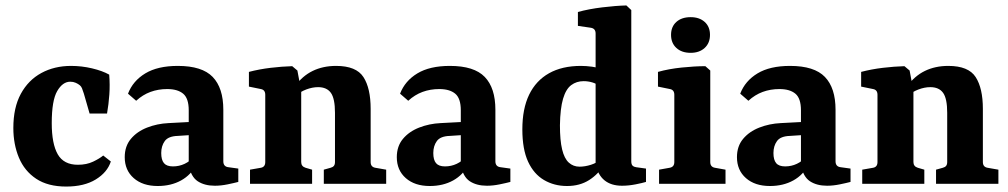

<svg xmlns="http://www.w3.org/2000/svg" viewBox="-20 -675 3701 705"><path d="M29 -205Q29 -280 56.5 -330.5Q84 -381 132 -407Q180 -433 241 -433Q280 -433 318 -424Q356 -415 381 -401Q384 -364 381.5 -328Q379 -292 373 -258H309L288 -331Q284 -344 281 -351Q278 -358 273 -362Q267 -367 258 -371Q249 -375 238 -375Q210 -375 190 -340.5Q170 -306 170 -223Q170 -147 192 -108.5Q214 -70 266 -70Q298 -70 322 -81.5Q346 -93 359 -104L387 -82Q374 -42 331.5 -16Q289 10 223 10Q156 10 113 -18.5Q70 -47 49.5 -96Q29 -145 29 -205Z M559 8Q504 8 471 -21Q438 -50 438 -98Q438 -138 460.5 -165Q483 -192 520 -206.5Q557 -221 599 -223L694 -228V-180L633 -176Q598 -175 585 -157Q572 -139 572 -113Q572 -88 582 -76Q592 -64 615 -64Q638 -64 658 -73.5Q678 -83 691 -99L701 -71Q682 -33 645 -12.5Q608 8 559 8ZM450 -331Q468 -378 513.5 -405.5Q559 -433 633 -433Q722 -433 761 -392.5Q800 -352 800 -272V-83Q800 -63 819 -61L855 -56V-7Q840 -3 815.5 2Q791 7 769 7Q731 7 706 -9.5Q681 -26 673 -69V-270Q673 -314 652.5 -331Q632 -348 594 -348Q561 -348 532.5 -337.5Q504 -327 480 -305Z M1169 0V-52L1194 -59Q1202 -61 1206 -66Q1210 -71 1210 -80V-261Q1210 -313 1195 -334Q1180 -355 1148 -355Q1127 -355 1104.5 -346.5Q1082 -338 1062 -321L1063 -358Q1090 -396 1128 -414.5Q1166 -433 1214 -433Q1288 -433 1314.5 -392Q1341 -351 1341 -275V-80Q1341 -62 1358 -59L1398 -52V0ZM898 0V-52L938 -59Q954 -62 954 -80V-327Q954 -345 938 -348L894 -357V-411Q932 -421 974 -426Q1016 -431 1053 -432L1072 -416L1086 -341V-80Q1086 -64 1102 -59L1126 -52V0Z M1558 8Q1503 8 1470 -21Q1437 -50 1437 -98Q1437 -138 1459.5 -165Q1482 -192 1519 -206.5Q1556 -221 1598 -223L1693 -228V-180L1632 -176Q1597 -175 1584 -157Q1571 -139 1571 -113Q1571 -88 1581 -76Q1591 -64 1614 -64Q1637 -64 1657 -73.5Q1677 -83 1690 -99L1700 -71Q1681 -33 1644 -12.5Q1607 8 1558 8ZM1449 -331Q1467 -378 1512.5 -405.5Q1558 -433 1632 -433Q1721 -433 1760 -392.5Q1799 -352 1799 -272V-83Q1799 -63 1818 -61L1854 -56V-7Q1839 -3 1814.5 2Q1790 7 1768 7Q1730 7 1705 -9.5Q1680 -26 1672 -69V-270Q1672 -314 1651.5 -331Q1631 -348 1593 -348Q1560 -348 1531.5 -337.5Q1503 -327 1479 -305Z M2062 8Q2015 8 1977.5 -14Q1940 -36 1919 -81.5Q1898 -127 1898 -200Q1898 -276 1923 -327.5Q1948 -379 1996 -406Q2044 -433 2113 -433Q2133 -433 2154.5 -430Q2176 -427 2188 -422L2178 -360Q2170 -368 2154.5 -372.5Q2139 -377 2123 -377Q2097 -377 2077.5 -362.5Q2058 -348 2047.5 -312.5Q2037 -277 2036 -215Q2036 -160 2044 -126.5Q2052 -93 2068.5 -78Q2085 -63 2108 -63Q2128 -63 2150 -70Q2172 -77 2185 -90L2199 -72Q2178 -36 2143.5 -14Q2109 8 2062 8ZM2298 -638V-83Q2298 -71 2303 -66.5Q2308 -62 2316 -61L2352 -56V-7Q2339 -3 2313.5 2Q2288 7 2264 7Q2224 7 2199.5 -13Q2175 -33 2167 -73V-552Q2167 -570 2150 -573L2102 -580V-631Q2142 -642 2191.5 -648Q2241 -654 2280 -655Z M2588 -80Q2588 -62 2605 -59L2644 -52V0H2400V-52L2439 -59Q2456 -62 2456 -80V-327Q2456 -345 2440 -348L2396 -357V-411Q2435 -422 2483 -427Q2531 -432 2570 -432L2588 -416ZM2587 -547Q2587 -517 2567.5 -499Q2548 -481 2516 -481Q2483 -481 2463.5 -499Q2444 -517 2444 -547Q2444 -577 2463.5 -594.5Q2483 -612 2516 -612Q2548 -612 2567.5 -594.5Q2587 -577 2587 -547Z M2807 8Q2752 8 2719 -21Q2686 -50 2686 -98Q2686 -138 2708.5 -165Q2731 -192 2768 -206.5Q2805 -221 2847 -223L2942 -228V-180L2881 -176Q2846 -175 2833 -157Q2820 -139 2820 -113Q2820 -88 2830 -76Q2840 -64 2863 -64Q2886 -64 2906 -73.5Q2926 -83 2939 -99L2949 -71Q2930 -33 2893 -12.5Q2856 8 2807 8ZM2698 -331Q2716 -378 2761.5 -405.5Q2807 -433 2881 -433Q2970 -433 3009 -392.5Q3048 -352 3048 -272V-83Q3048 -63 3067 -61L3103 -56V-7Q3088 -3 3063.5 2Q3039 7 3017 7Q2979 7 2954 -9.5Q2929 -26 2921 -69V-270Q2921 -314 2900.5 -331Q2880 -348 2842 -348Q2809 -348 2780.5 -337.5Q2752 -327 2728 -305Z M3417 0V-52L3442 -59Q3450 -61 3454 -66Q3458 -71 3458 -80V-261Q3458 -313 3443 -334Q3428 -355 3396 -355Q3375 -355 3352.5 -346.5Q3330 -338 3310 -321L3311 -358Q3338 -396 3376 -414.5Q3414 -433 3462 -433Q3536 -433 3562.5 -392Q3589 -351 3589 -275V-80Q3589 -62 3606 -59L3646 -52V0ZM3146 0V-52L3186 -59Q3202 -62 3202 -80V-327Q3202 -345 3186 -348L3142 -357V-411Q3180 -421 3222 -426Q3264 -431 3301 -432L3320 -416L3334 -341V-80Q3334 -64 3350 -59L3374 -52V0Z"/></svg>

Font: Rasa
Style: Regular
Weight: 400
Designer: Anna Giedrys (Yrsa+Rasa design), David Brezina (Yrsa art-direction, Rasa art-direction, design)
Foundry: Rosetta Type Foundry
Version: Version 2.004